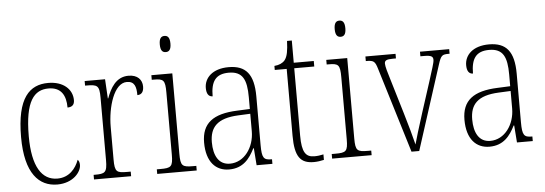

<svg xmlns="http://www.w3.org/2000/svg" viewBox="-49 -887 2953 1041"><g transform="rotate(-5 1427.5 -366.0)"><path d="M225 10C311 10 356 -47 356 -85C356 -100 352 -108 346 -114C329 -68 293 -22 228 -22C144 -22 93 -98 93 -264C93 -456 144 -513 222 -513C290 -513 316 -468 316 -401C339 -401 354 -411 354 -438C354 -497 305 -543 223 -543C122 -543 51 -478 51 -263C51 -64 126 10 225 10Z M425 0H627V-25H608C551 -25 540 -30 540 -99V-276C540 -384 578 -511 648 -511C690 -511 699 -481 699 -435C724 -435 734 -453 734 -479C734 -516 709 -544 660 -544C591 -544 560 -485 540 -431H538L532 -536H421V-511H427C488 -511 499 -506 499 -438V-100C499 -30 487 -25 431 -25H425Z M873 -654C890 -654 902 -664 902 -698C902 -732 890 -742 873 -742C856 -742 844 -732 844 -698C844 -664 856 -654 873 -654ZM769 0H984V-25H967C908 -25 898 -31 898 -99V-536H784V-511H794C848 -511 857 -504 857 -435V-98C857 -31 847 -25 788 -25H769Z M1160 10C1237 10 1273 -39 1300 -93H1303L1310 0H1396V-25H1393C1351 -25 1341 -36 1341 -107V-372C1341 -493 1298 -543 1205 -543C1117 -543 1072 -496 1072 -441C1072 -410 1083 -393 1105 -393C1105 -473 1131 -513 1203 -513C1279 -513 1300 -466 1300 -371V-307L1231 -304C1099 -299 1037 -252 1037 -147C1037 -41 1088 10 1160 10ZM1167 -21C1105 -21 1079 -74 1079 -145C1079 -226 1119 -273 1235 -278L1300 -281V-186C1300 -98 1245 -21 1167 -21Z M1621 10C1639 10 1659 7 1676 3V-27C1658 -23 1644 -21 1626 -21C1580 -21 1559 -48 1559 -139V-506H1668V-536H1559V-657H1533C1531 -605 1526 -573 1510 -553C1498 -539 1479 -530 1453 -528V-506H1518V-142C1518 -28 1548 10 1621 10Z M1825 -654C1842 -654 1854 -664 1854 -698C1854 -732 1842 -742 1825 -742C1808 -742 1796 -732 1796 -698C1796 -664 1808 -654 1825 -654ZM1721 0H1936V-25H1919C1860 -25 1850 -31 1850 -99V-536H1736V-511H1746C1800 -511 1809 -504 1809 -435V-98C1809 -31 1799 -25 1740 -25H1721Z M2012 -462 2153 0H2195L2342 -457C2358 -507 2364 -511 2401 -511H2405V-536H2246V-511H2266C2305 -511 2315 -504 2315 -486C2315 -469 2302 -434 2282 -369L2231 -211C2203 -124 2185 -63 2178 -37C2169 -75 2147 -154 2130 -210L2071 -407C2062 -435 2051 -473 2051 -488C2051 -505 2061 -511 2097 -511H2113V-536H1949V-511C1992 -511 1999 -506 2012 -462Z M2577 10C2654 10 2690 -39 2717 -93H2720L2727 0H2813V-25H2810C2768 -25 2758 -36 2758 -107V-372C2758 -493 2715 -543 2622 -543C2534 -543 2489 -496 2489 -441C2489 -410 2500 -393 2522 -393C2522 -473 2548 -513 2620 -513C2696 -513 2717 -466 2717 -371V-307L2648 -304C2516 -299 2454 -252 2454 -147C2454 -41 2505 10 2577 10ZM2584 -21C2522 -21 2496 -74 2496 -145C2496 -226 2536 -273 2652 -278L2717 -281V-186C2717 -98 2662 -21 2584 -21Z"/></g></svg>

Font: Noto Serif Thai Condensed ExtraLight
Style: Regular
Weight: 200
Width: 3
Designer: Monotype Design Team
Foundry: Monotype Imaging Inc.
Version: Version 2.002